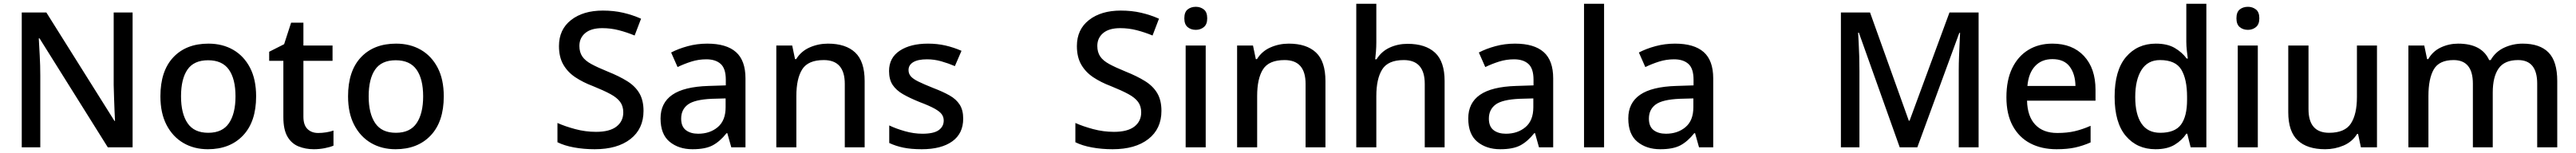

<svg xmlns="http://www.w3.org/2000/svg" viewBox="-20 -780 13618 810"><path d="M681 0H550L189 -577H185Q187 -537 190 -485.5Q193 -434 193 -380V0H95V-714H225L585 -140H588Q587 -161 585.5 -193Q584 -225 583 -261.5Q582 -298 581 -330V-714H681Z M1334 -270Q1334 -136 1265 -63Q1196 10 1079 10Q1006 10 949.5 -23Q893 -56 860.5 -118.5Q828 -181 828 -270Q828 -404 896 -476.5Q964 -549 1082 -549Q1156 -549 1212.5 -516.5Q1269 -484 1301.5 -422Q1334 -360 1334 -270ZM937 -270Q937 -179 971.5 -128Q1006 -77 1081 -77Q1156 -77 1190.5 -128Q1225 -179 1225 -270Q1225 -362 1190 -411.5Q1155 -461 1080 -461Q1005 -461 971 -411.5Q937 -362 937 -270Z M1662 -76Q1683 -76 1705 -79.5Q1727 -83 1743 -89V-9Q1725 -1 1696.5 4.5Q1668 10 1639 10Q1595 10 1558 -5Q1521 -20 1499.5 -57Q1478 -94 1478 -160V-458H1403V-506L1482 -546L1519 -660H1584V-539H1738V-458H1584V-162Q1584 -118 1605.5 -97Q1627 -76 1662 -76Z M2326 -270Q2326 -136 2257 -63Q2188 10 2071 10Q1998 10 1941.5 -23Q1885 -56 1852.5 -118.5Q1820 -181 1820 -270Q1820 -404 1888 -476.5Q1956 -549 2074 -549Q2148 -549 2204.5 -516.5Q2261 -484 2293.5 -422Q2326 -360 2326 -270ZM1929 -270Q1929 -179 1963.5 -128Q1998 -77 2073 -77Q2148 -77 2182.5 -128Q2217 -179 2217 -270Q2217 -362 2182 -411.5Q2147 -461 2072 -461Q1997 -461 1963 -411.5Q1929 -362 1929 -270Z M3382 -193Q3382 -98 3313 -44Q3244 10 3124 10Q3066 10 3014.5 0.5Q2963 -9 2927 -27V-129Q2967 -111 3021 -96.5Q3075 -82 3131 -82Q3203 -82 3239 -110Q3275 -138 3275 -185Q3275 -218 3258.5 -240.5Q3242 -263 3207 -282Q3172 -301 3115 -324Q3062 -344 3021.5 -371Q2981 -398 2958 -438Q2935 -478 2935 -536Q2935 -624 2999 -674Q3063 -724 3167 -724Q3225 -724 3274.5 -712.5Q3324 -701 3369 -681L3335 -592Q3294 -609 3251.5 -620Q3209 -631 3164 -631Q3105 -631 3074 -605Q3043 -579 3043 -537Q3043 -504 3058 -481.5Q3073 -459 3106 -441Q3139 -423 3193 -401Q3253 -377 3295.5 -350.5Q3338 -324 3360 -286.5Q3382 -249 3382 -193Z M3719 -549Q3820 -549 3870.5 -504.5Q3921 -460 3921 -365V0H3846L3825 -75H3821Q3786 -31 3747.5 -10.5Q3709 10 3641 10Q3568 10 3520 -29.5Q3472 -69 3472 -153Q3472 -235 3534 -278Q3596 -321 3725 -325L3817 -328V-358Q3817 -417 3790 -441.5Q3763 -466 3714 -466Q3673 -466 3635 -454Q3597 -442 3562 -425L3528 -502Q3566 -522 3615.5 -535.5Q3665 -549 3719 -549ZM3744 -257Q3652 -253 3616.5 -226.5Q3581 -200 3581 -152Q3581 -110 3606 -91Q3631 -72 3671 -72Q3733 -72 3774.5 -107Q3816 -142 3816 -212V-259Z M4357 -549Q4451 -549 4501 -502Q4551 -455 4551 -351V0H4446V-336Q4446 -462 4335 -462Q4252 -462 4221 -413Q4190 -364 4190 -272V0H4084V-539H4168L4183 -467H4189Q4215 -509 4260.5 -529Q4306 -549 4357 -549Z M5072 -152Q5072 -73 5014 -31.5Q4956 10 4853 10Q4796 10 4755.5 1.5Q4715 -7 4681 -23V-116Q4716 -99 4763.5 -85.5Q4811 -72 4856 -72Q4916 -72 4942.5 -91Q4969 -110 4969 -142Q4969 -160 4959 -174.5Q4949 -189 4921.5 -204.5Q4894 -220 4841 -240Q4789 -261 4753.5 -281.5Q4718 -302 4699 -330.5Q4680 -359 4680 -404Q4680 -474 4736.5 -511.5Q4793 -549 4886 -549Q4935 -549 4978.5 -539Q5022 -529 5063 -511L5028 -430Q4993 -445 4956 -455.5Q4919 -466 4881 -466Q4833 -466 4808 -451Q4783 -436 4783 -409Q4783 -390 4795 -376Q4807 -362 4835.5 -348Q4864 -334 4914 -314Q4964 -295 4999.5 -275Q5035 -255 5053.5 -226Q5072 -197 5072 -152Z M6120 -193Q6120 -98 6051 -44Q5982 10 5862 10Q5804 10 5752.5 0.5Q5701 -9 5665 -27V-129Q5705 -111 5759 -96.5Q5813 -82 5869 -82Q5941 -82 5977 -110Q6013 -138 6013 -185Q6013 -218 5996.5 -240.5Q5980 -263 5945 -282Q5910 -301 5853 -324Q5800 -344 5759.5 -371Q5719 -398 5696 -438Q5673 -478 5673 -536Q5673 -624 5737 -674Q5801 -724 5905 -724Q5963 -724 6012.5 -712.5Q6062 -701 6107 -681L6073 -592Q6032 -609 5989.5 -620Q5947 -631 5902 -631Q5843 -631 5812 -605Q5781 -579 5781 -537Q5781 -504 5796 -481.5Q5811 -459 5844 -441Q5877 -423 5931 -401Q5991 -377 6033.5 -350.5Q6076 -324 6098 -286.5Q6120 -249 6120 -193Z M6302 -744Q6326 -744 6344 -730Q6362 -716 6362 -683Q6362 -651 6344 -636.5Q6326 -622 6302 -622Q6276 -622 6258.5 -636.5Q6241 -651 6241 -683Q6241 -716 6258.5 -730Q6276 -744 6302 -744ZM6354 -539V0H6248V-539Z M6793 -549Q6887 -549 6937 -502Q6987 -455 6987 -351V0H6882V-336Q6882 -462 6771 -462Q6688 -462 6657 -413Q6626 -364 6626 -272V0H6520V-539H6604L6619 -467H6625Q6651 -509 6696.5 -529Q6742 -549 6793 -549Z M7256 -557Q7256 -531 7254 -506.5Q7252 -482 7250 -466H7257Q7283 -508 7326.5 -528Q7370 -548 7421 -548Q7516 -548 7566.5 -501Q7617 -454 7617 -351V0H7512V-336Q7512 -462 7401 -462Q7318 -462 7287 -412.5Q7256 -363 7256 -271V0H7150V-760H7256Z M7989 -549Q8090 -549 8140.5 -504.5Q8191 -460 8191 -365V0H8116L8095 -75H8091Q8056 -31 8017.5 -10.5Q7979 10 7911 10Q7838 10 7790 -29.5Q7742 -69 7742 -153Q7742 -235 7804 -278Q7866 -321 7995 -325L8087 -328V-358Q8087 -417 8060 -441.5Q8033 -466 7984 -466Q7943 -466 7905 -454Q7867 -442 7832 -425L7798 -502Q7836 -522 7885.5 -535.5Q7935 -549 7989 -549ZM8014 -257Q7922 -253 7886.5 -226.5Q7851 -200 7851 -152Q7851 -110 7876 -91Q7901 -72 7941 -72Q8003 -72 8044.5 -107Q8086 -142 8086 -212V-259Z M8460 0H8354V-760H8460Z M8835 -549Q8936 -549 8986.5 -504.5Q9037 -460 9037 -365V0H8962L8941 -75H8937Q8902 -31 8863.5 -10.5Q8825 10 8757 10Q8684 10 8636 -29.5Q8588 -69 8588 -153Q8588 -235 8650 -278Q8712 -321 8841 -325L8933 -328V-358Q8933 -417 8906 -441.5Q8879 -466 8830 -466Q8789 -466 8751 -454Q8713 -442 8678 -425L8644 -502Q8682 -522 8731.5 -535.5Q8781 -549 8835 -549ZM8860 -257Q8768 -253 8732.5 -226.5Q8697 -200 8697 -152Q8697 -110 8722 -91Q8747 -72 8787 -72Q8849 -72 8890.5 -107Q8932 -142 8932 -212V-259Z M10023 0 9807 -607H9803Q9804 -586 9806 -552.5Q9808 -519 9809 -480Q9810 -441 9810 -403V0H9712V-714H9866L10071 -141H10075L10286 -714H10440V0H10335V-409Q10335 -443 10336.5 -480.5Q10338 -518 10339.5 -551Q10341 -584 10342 -606H10338L10116 0Z M10830 -549Q10936 -549 10997 -483.5Q11058 -418 11058 -305V-247H10696Q10698 -164 10739.5 -120Q10781 -76 10856 -76Q10908 -76 10948.5 -85.5Q10989 -95 11032 -114V-26Q10991 -8 10950 1Q10909 10 10852 10Q10773 10 10713.5 -21Q10654 -52 10620.5 -113.5Q10587 -175 10587 -265Q10587 -356 10617.5 -419Q10648 -482 10702.5 -515.5Q10757 -549 10830 -549ZM10830 -467Q10773 -467 10738.5 -430Q10704 -393 10698 -325H10952Q10951 -388 10921.5 -427.5Q10892 -467 10830 -467Z M11375 10Q11278 10 11218.5 -60Q11159 -130 11159 -268Q11159 -407 11219 -478Q11279 -549 11377 -549Q11438 -549 11477 -526Q11516 -503 11540 -470H11546Q11544 -483 11541 -510Q11538 -537 11538 -558V-760H11644V0H11561L11543 -72H11538Q11515 -37 11476 -13.5Q11437 10 11375 10ZM11400 -77Q11478 -77 11510 -120.5Q11542 -164 11542 -251V-267Q11542 -361 11511.5 -411.5Q11481 -462 11399 -462Q11334 -462 11301 -409.5Q11268 -357 11268 -266Q11268 -175 11301 -126Q11334 -77 11400 -77Z M11864 -744Q11888 -744 11906 -730Q11924 -716 11924 -683Q11924 -651 11906 -636.5Q11888 -622 11864 -622Q11838 -622 11820.5 -636.5Q11803 -651 11803 -683Q11803 -716 11820.5 -730Q11838 -744 11864 -744ZM11916 -539V0H11810V-539Z M12546 -539V0H12461L12446 -71H12441Q12415 -29 12369 -9.5Q12323 10 12272 10Q12177 10 12127 -37Q12077 -84 12077 -186V-539H12184V-202Q12184 -77 12293 -77Q12376 -77 12408 -126Q12440 -175 12440 -266V-539Z M13316 -549Q13407 -549 13453 -502Q13499 -455 13499 -351V0H13393V-337Q13393 -462 13292 -462Q13220 -462 13189 -417.5Q13158 -373 13158 -290V0H13053V-337Q13053 -462 12951 -462Q12875 -462 12846.5 -413Q12818 -364 12818 -272V0H12712V-539H12796L12811 -467H12817Q12841 -509 12884 -529Q12927 -549 12975 -549Q13100 -549 13139 -462H13147Q13173 -507 13219 -528Q13265 -549 13316 -549Z"/></svg>

Font: Noto Sans Sinhala Medium
Style: Regular
Weight: 500
Designer: Jelle Bosma - Monotype Design Team
Foundry: Monotype Imaging Inc.
Version: Version 2.006; ttfautohint (v1.8.4.7-5d5b)